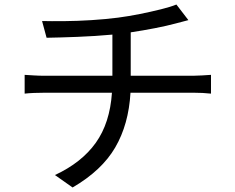

<svg xmlns="http://www.w3.org/2000/svg" viewBox="-20 -788 1040 849"><path d="M558 -453H834Q850 -453 873.5 -454.5Q897 -456 913 -457V-374Q896 -376 875.5 -377Q855 -378 836 -378H557Q549 -238 489.5 -136Q430 -34 301 41L223 -14Q341 -69 403.5 -156.5Q466 -244 475 -378H178Q154 -378 130 -377Q106 -376 89 -374V-457Q106 -456 130 -454.5Q154 -453 176 -453H477V-635Q401 -628 322.5 -625Q244 -622 186 -621L166 -695Q204 -694 262.5 -694.5Q321 -695 384.5 -699Q448 -703 502 -710Q548 -716 598 -726Q648 -736 692 -747Q736 -758 760 -768L813 -699L756 -684Q719 -674 665.5 -663.5Q612 -653 558 -645Z"/></svg>

Font: Noto IKEA Simplified Chinese
Style: Regular
Weight: 400
Designer: Monotype Design Team
Foundry: Monotype Imaging Inc.
Version: Version 1.100